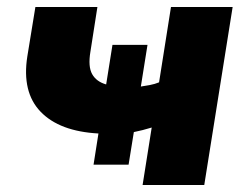

<svg xmlns="http://www.w3.org/2000/svg" viewBox="-20 -528 704 548"><path d="M387 0 413 -164Q387 -156 362 -151L347 -58H247L261 -147Q150 -153 96 -209Q42 -265 58 -367L81 -508H258L238 -380Q231 -338 243 -316.5Q255 -295 283 -287L301 -400H401L382 -281Q395 -283 408.5 -285.5Q422 -288 434 -293L468 -508H644L563 0Z"/></svg>

Font: Winston ExtraBold
Style: Italic
Weight: 800
Italic angle: -9°
Designer: Original fonts by Vernon Adams / Changes by Cristiano Sobral
Foundry: Original fonts by Vernon Adams / Changes by Cristiano Sobral
Version: Version 2.503;July 17, 2020;FontCreator 13.0.0.2655 64-bit